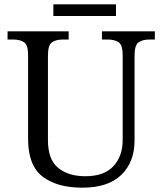

<svg xmlns="http://www.w3.org/2000/svg" viewBox="-20 -859 753 889"><path d="M361 10Q244 10 177 -41.5Q110 -93 110 -216V-604Q110 -651 91 -663.5Q72 -676 41 -676H15V-714H298V-676H272Q239 -676 220.5 -663Q202 -650 202 -601V-210Q202 -120 249.5 -81.5Q297 -43 375 -43Q462 -43 505 -89.5Q548 -136 548 -210V-604Q548 -651 529 -663.5Q510 -676 478 -676H452V-714H697V-676H672Q640 -676 621.5 -663Q603 -650 603 -601V-208Q603 -109 542 -49.5Q481 10 361 10ZM227 -785V-839H517V-785Z"/></svg>

Font: Noto Serif Hentaigana
Style: Regular
Weight: 400
Designer: Kazuhiro Yamada
Foundry: nipponia
Version: Version 1.000; ttfautohint (v1.8.4.7-5d5b)